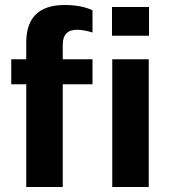

<svg xmlns="http://www.w3.org/2000/svg" viewBox="-20 -748 681 768"><path d="M239 -728Q305 -728 350 -707V-618Q315 -629 288 -629Q231 -629 231 -569V-511H350V-411H231V0H85V-411H25V-511H85V-578Q85 -728 239 -728ZM576 -720V-605H428V-720ZM575 -511V0H429V-511Z"/></svg>

Font: Chivo
Style: Bold
Weight: 700
Designer: Hector Gatti
Foundry: Omnibus-Type
Version: Version 1.007;PS 001.007;hotconv 1.0.88;makeotf.lib2.5.64775